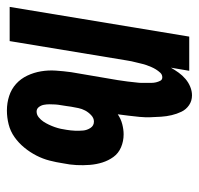

<svg xmlns="http://www.w3.org/2000/svg" viewBox="-46 -538 576 556"><g transform="rotate(90 242.0 -260.0)"><path d="M284 8Q262 8 242 1.5Q222 -5 207 -18.5Q192 -32 183 -51Q174 -70 170.5 -91Q167 -112 168.5 -134Q170 -156 173 -178L196 -313Q197 -320 198 -327Q199 -334 200 -341Q201 -348 201.5 -354.5Q202 -361 203 -368Q204 -375 204 -382Q204 -389 204 -396Q204 -403 204 -410Q204 -417 202.5 -423.5Q201 -430 198 -436Q195 -442 188 -442Q180 -442 174.5 -436Q169 -430 165 -423.5Q161 -417 158 -410Q155 -403 152.5 -396Q150 -389 148.5 -382Q147 -375 145 -367.5Q143 -360 141.5 -353Q140 -346 139 -339L83 0H-16L70 -520H169L160 -467Q167 -479 174.5 -489.5Q182 -500 192.5 -509Q203 -518 215.5 -523Q228 -528 240 -528Q256 -528 268.5 -519.5Q281 -511 287.5 -497.5Q294 -484 297.5 -469Q301 -454 302 -438.5Q303 -423 303.5 -407.5Q304 -392 302.5 -376Q301 -360 299 -344.5Q297 -329 295 -313Q308 -322 323.5 -326Q339 -330 353 -330Q373 -330 390.5 -322.5Q408 -315 418.5 -300.5Q429 -286 434.5 -268.5Q440 -251 441.5 -232Q443 -213 442 -193.5Q441 -174 437 -155Q434 -135 429 -115.5Q424 -96 414.5 -77.5Q405 -59 391.5 -42.5Q378 -26 361 -14Q344 -2 324 3Q304 8 284 8ZM287 -78Q296 -78 303.5 -84Q311 -90 316 -97.5Q321 -105 325 -113.5Q329 -122 332 -130.5Q335 -139 337 -148Q339 -157 340 -165Q342 -177 342.5 -189Q343 -201 342 -212.5Q341 -224 334.5 -234Q328 -244 316 -244Q306 -244 297.5 -236Q289 -228 284 -218.5Q279 -209 277 -199Q275 -189 273 -178L271 -164Q270 -156 268.5 -148Q267 -140 266.5 -131.5Q266 -123 266 -115Q266 -107 267.5 -99Q269 -91 274 -84.5Q279 -78 287 -78Z"/></g></svg>

Font: Iosevka SS18 Semibold
Style: Italic
Weight: 600
Italic angle: -9°
Monospace: yes
Designer: Belleve Invis
Foundry: Belleve Invis
Version: Version 25.1.1; ttfautohint (v1.8.4)